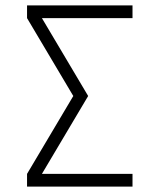

<svg xmlns="http://www.w3.org/2000/svg" viewBox="-20 -690 590 710"><path d="M80 0V-47L251 -335L80 -623V-670H470V-623H135L306 -335L135 -47H470V0Z"/></svg>

Font: Lode Dark Term
Style: Regular
Weight: 400
Monospace: yes
Designer: Belleve Invis
Foundry: Belleve Invis
Version: Version 29.2.0